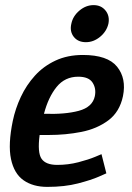

<svg xmlns="http://www.w3.org/2000/svg" viewBox="-20 -723 515 751"><path d="M286 -423Q234 -423 201.5 -383Q169 -343 152 -278Q234 -275 288 -289.5Q342 -304 351 -347Q357 -377 342 -400Q327 -423 286 -423ZM377 -120 396 -45Q396 -45 366.5 -32Q337 -19 285 -5.5Q233 8 165 8Q109 8 72 -18Q35 -44 23 -101Q11 -158 30 -250Q40 -298 61.5 -344Q83 -390 116.5 -427Q150 -464 197 -486Q244 -508 304 -508Q401 -508 438 -462Q475 -416 461 -347Q448 -285 403.5 -252Q359 -219 298 -207Q237 -195 171 -195H135Q126 -126 142.5 -102Q159 -78 204 -78Q247 -78 287 -88.5Q327 -99 352 -109.5Q377 -120 377 -120ZM316 -558Q285 -558 268.5 -579Q252 -600 259 -630Q265 -660 290.5 -681.5Q316 -703 346 -703Q376 -703 393 -681.5Q410 -660 404 -630Q397 -600 371.5 -579Q346 -558 316 -558Z"/></svg>

Font: Epunda Sans SemiBold
Style: Italic
Weight: 600
Italic angle: -12.0243°
Designer: Simon Atzbach
Foundry: typofactur
Version: Version 2.204; ttfautohint (v1.8.4.7-5d5b)